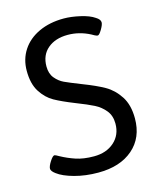

<svg xmlns="http://www.w3.org/2000/svg" viewBox="-108 -783 716 866"><g transform="rotate(-15 250.0 -350.0)"><path d="M56 -42Q37 -56 37 -67Q37 -79 50.5 -100Q64 -121 72 -121Q76 -121 93 -111Q124 -94 159.5 -82Q195 -70 244 -70Q302 -70 338.5 -102.5Q375 -135 375 -188Q375 -225 355 -249.5Q335 -274 306.5 -288.5Q278 -303 224 -324Q166 -347 132 -366Q98 -385 74 -422.5Q50 -460 50 -521Q50 -575 77.5 -617Q105 -659 155.5 -682.5Q206 -706 272 -706Q306 -706 348 -696.5Q390 -687 413 -671Q433 -659 433 -645Q433 -634 420.5 -613Q408 -592 401 -592Q396 -592 386.5 -597Q377 -602 374 -604Q324 -630 270 -630Q212 -630 176.5 -600Q141 -570 141 -517Q141 -483 158.5 -462Q176 -441 198.5 -430.5Q221 -420 277 -398Q337 -375 375 -353.5Q413 -332 439.5 -291.5Q466 -251 466 -188Q466 -98 406 -46Q346 6 244 6Q184 6 133 -8Q82 -22 56 -42Z"/></g></svg>

Font: Asap-Regular
Style: Regular
Weight: 400
Designer: Pablo Cosgaya
Foundry: Omnibus-Type
Version: Version 2.000; ttfautohint (v1.8)